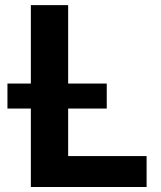

<svg xmlns="http://www.w3.org/2000/svg" viewBox="-20 -748 643 768"><path d="M103.4 0V-727.5H252.6V-123.7H566.4V0ZM9.8 -313.8V-413.8H407V-313.8Z"/></svg>

Font: Atlassian Sans
Style: Regular
Weight: 400
Designer: Rasmus Andersson
Foundry: Modifications by Atlassian Pty Ltd, manufactured by rsms
Version: Version 4.001;git-9221beed3